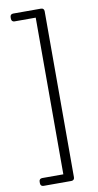

<svg xmlns="http://www.w3.org/2000/svg" viewBox="-96 -750 483 944"><g transform="rotate(-10 146.0 -278.0)"><path d="M26.4 128.9V136.7C26.4 146.5 32.2 152.3 42 152.3H180.7C190.4 152.3 196.3 146.5 196.3 136.7V-692.4C196.3 -702.1 190.4 -708 180.7 -708H42C32.2 -708 26.4 -702.1 26.4 -692.4V-684.6C26.4 -674.8 32.2 -668.9 42 -668.9H147.5V113.3H42C32.2 113.3 26.4 119.1 26.4 128.9Z"/></g></svg>

Font: Ed Sans Neue Light
Style: Regular
Weight: 300
Designer: Stephen Hutchings
Version: Version 1.004;PS 001.004;hotconv 1.0.88;makeotf.lib2.5.64775